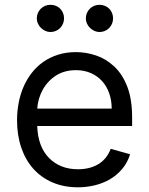

<svg xmlns="http://www.w3.org/2000/svg" viewBox="-20 -770 622 801"><path d="M51.1 -268.5Q51.1 -305.4 57.9 -340.9Q64.6 -376.4 78.3 -408Q92 -439.6 112.6 -466.1Q133.2 -492.5 160.5 -511.7Q187.9 -530.9 221.9 -541.7Q256 -552.6 296.9 -552.6Q339.5 -552.6 381 -538.5Q422.6 -524.5 456.7 -492.5Q490.8 -460.6 511 -408.4Q531.2 -356.2 531.2 -279.8V-244.3H135.3Q138.1 -157.7 185 -110.4Q231.5 -63.9 305.4 -63.9Q354.8 -63.9 390.3 -85.2Q425.8 -106.5 441.8 -149.1L522.7 -126.4Q511.7 -90.9 489.5 -64.8Q467.3 -38.7 438.2 -21.8Q409.1 -5 374.8 3.2Q340.6 11.4 305.4 11.4Q246.4 11.4 199.2 -8.9Q152 -29.1 119.1 -65.9Q86.3 -102.6 68.7 -154.1Q51.1 -205.6 51.1 -268.5ZM135.3 -316.8H446Q446 -350.5 435.9 -379.8Q425.8 -409.1 406.6 -430.8Q387.4 -452.4 359.7 -464.8Q332 -477.3 296.9 -477.3Q248.9 -477.3 213.8 -454.9Q196.4 -443.9 182.4 -428.8Q168.3 -413.7 158.4 -395.8Q148.4 -377.8 142.6 -357.8Q136.7 -337.7 135.3 -316.8ZM394.9 -750Q407.3 -750 417.6 -745.7Q427.9 -741.5 435.5 -733.8Q443.2 -726.2 447.4 -715.9Q451.7 -705.6 451.7 -693.2Q451.7 -681.5 447.3 -671Q442.8 -660.5 435.2 -652.9Q427.6 -645.2 417.1 -640.8Q406.6 -636.4 394.9 -636.4Q383.9 -636.4 373.6 -641.2Q363.3 -646 355.3 -653.8Q347.3 -661.6 342.7 -671.9Q338.1 -682.2 338.1 -693.2Q338.1 -704.9 342.5 -715.4Q346.9 -725.9 354.6 -733.5Q362.2 -741.1 372.7 -745.6Q383.2 -750 394.9 -750ZM133.5 -693.2Q133.5 -704.9 138 -715.4Q142.4 -725.9 150 -733.5Q157.7 -741.1 168.1 -745.6Q178.6 -750 190.3 -750Q202.8 -750 213.1 -745.7Q223.4 -741.5 231 -733.8Q238.6 -726.2 242.9 -715.9Q247.2 -705.6 247.2 -693.2Q247.2 -681.5 242.7 -671Q238.3 -660.5 230.6 -652.9Q223 -645.2 212.5 -640.8Q202.1 -636.4 190.3 -636.4Q179.3 -636.4 169 -641.2Q158.7 -646 150.7 -653.8Q142.8 -661.6 138.1 -671.9Q133.5 -682.2 133.5 -693.2Z"/></svg>

Font: Inter P
Style: Regular
Weight: 400
Designer: Rasmus Andersson
Foundry: rsms
Version: Version 3.018;git-588b23468